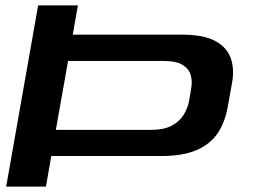

<svg xmlns="http://www.w3.org/2000/svg" viewBox="-20 -695 972 715"><path d="M3 0H151L171 -114H580Q661.5 -114 712.5 -136.2Q763.5 -158.5 790.8 -199.2Q818 -240 828 -297L843.5 -383Q854 -437.5 839.2 -478.5Q824.5 -519.5 780.8 -542.8Q737 -566 657.5 -566H251L270 -675H122ZM188 -211.5 233.5 -468H589.5Q636.5 -468 660.2 -453.2Q684 -438.5 690.5 -414.5Q697 -390.5 691.5 -362.5L683.5 -316Q678 -290 663 -266Q648 -242 619.2 -226.8Q590.5 -211.5 544.5 -211.5Z"/></svg>

Font: Anybody ExtraExpanded Medium
Style: Italic
Weight: 500
Width: 8
Italic angle: -10°
Version: Version 1.113;gftools[0.9.25]